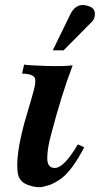

<svg xmlns="http://www.w3.org/2000/svg" viewBox="-20 -746 407 782"><path d="M352 -655 239 -541H195L267 -689Q293 -740 344 -720Q366 -712 366.5 -690Q367 -668 352 -655ZM323 -146Q297 -96 271.5 -62.5Q246 -29 222.5 -14Q199 1 187 5.5Q175 10 158 14Q130 21 93 7Q56 -7 52 -44Q43 -112 80 -248Q85 -265 93 -292.5Q101 -320 106 -336.5Q111 -353 117 -376Q123 -399 123.5 -407Q124 -415 123 -426Q115 -446 70 -446L78 -483Q91 -480 164.5 -477.5Q238 -475 276 -480Q231 -362 188 -198Q180 -168 176.5 -146.5Q173 -125 172.5 -104Q172 -83 180 -72Q188 -61 205 -62Q242 -64 297 -158Z"/></svg>

Font: GFS Artemisia
Style: Bold Italic
Weight: 700
Italic angle: -12°
Designer: Designed by Takis Katsoulidis and George D. Matthiopoulos.
Foundry: Designed by Takis Katsoulidis and George D. Matthiopoulos.
Version: Version 1.0